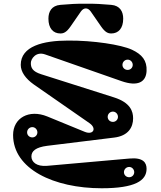

<svg xmlns="http://www.w3.org/2000/svg" viewBox="-20 -991 859 1027"><path d="M672 -143 232 -104C174 -99 148 -126 148 -154C148 -183 171 -203 232 -211L590 -255C666 -264 692 -310 692 -358C692 -395 678 -442 590 -470L200 -594C153 -609 145 -629 145 -654C145 -676 172 -717 221 -700L630 -557C716 -527 761 -551 764 -611C767 -668 739 -700 686 -725C628 -752 478 -775 344 -774C211 -774 91 -744 91 -644C91 -607 116 -571 161 -539L459 -332C499 -304 479 -267 433 -286L233 -368C135 -408 50 -360 50 -269C50 -87 268 16 524 16C703 16 764 -25 764 -88C764 -120 747 -150 672 -143ZM663 -617C647 -617 635 -629 635 -644C635 -659 647 -672 663 -672C678 -672 690 -659 690 -644C690 -629 678 -617 663 -617ZM153 -256C137 -256 125 -268 125 -283C125 -298 137 -311 153 -311C168 -311 180 -298 180 -283C180 -268 168 -256 153 -256ZM671 -43C655 -43 643 -55 643 -70C643 -85 655 -98 671 -98C686 -98 698 -85 698 -70C698 -55 686 -43 671 -43ZM584 -339C568 -339 556 -351 556 -366C556 -381 568 -394 584 -394C599 -394 611 -381 611 -366C611 -351 599 -339 584 -339ZM439 -946C448 -946 457 -941 465 -930L521 -849C542 -819 557 -812 575 -812C614 -812 639 -840 639 -891C639 -929 622 -961 575 -965C530 -969 484 -972 439 -971C394 -972 348 -969 303 -965C256 -961 239 -929 239 -891C239 -840 264 -812 303 -812C321 -812 336 -819 357 -849L413 -930C421 -941 430 -946 439 -946Z"/></svg>

Font: Pilowlava Atome
Style: Regular
Weight: 500
Designer: Anton Moglia, Jérémy Landes, Maksym Kobuzan (Cyrillic), Velvetyne Type Foundry
Foundry: Anton Moglia, Jérémy Landes, Velvetyne Type Foundry
Version: Version 1.002;Glyphs 3.3 (3303)